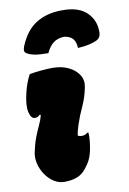

<svg xmlns="http://www.w3.org/2000/svg" viewBox="-93 -892 642 959"><g transform="rotate(-10 228.0 -413.0)"><path d="M77 -550Q104 -555 137 -558Q170 -561 194 -561Q241 -561 275.5 -544Q310 -527 327 -499.5Q344 -472 337 -439Q327 -387 307 -344.5Q287 -302 273 -259Q262 -226 260 -206Q268 -201 279 -201Q298 -201 309 -212H315Q317 -195 314 -166.5Q311 -138 306 -117Q298 -83 283 -60Q268 -37 254 -23Q221 10 155 10Q127 10 102.5 -5.5Q78 -21 60.5 -46.5Q43 -72 35.5 -101.5Q28 -131 33 -158Q42 -202 54 -233.5Q66 -265 78 -290Q90 -315 96 -339L91 -342Q84 -335 78.5 -332.5Q73 -330 65 -330Q45 -330 37 -365Q29 -400 45 -464Q51 -490 59.5 -511.5Q68 -533 77 -550ZM279 -704Q245 -703 223.5 -686.5Q202 -670 187 -637Q141 -637 117 -642Q93 -647 79 -656Q69 -662 69 -671.5Q69 -681 74 -693Q106 -770 160.5 -803Q215 -836 289 -836H296Q376 -836 417 -795.5Q458 -755 456 -693Q455 -669 437 -659Q400 -640 337 -637Q336 -668 322 -684Q308 -700 279 -704Z"/></g></svg>

Font: Recursive Sn Csl St XBk
Style: Italic
Weight: 1000
Italic angle: -15°
Version: Version 1.085;hotconv 1.1.0;makeotfexe 2.6.0; ttfautohint (v